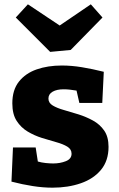

<svg xmlns="http://www.w3.org/2000/svg" viewBox="-20 -854 552 888"><path d="M204 -398Q204 -378 224 -366Q244 -354 276 -345Q308 -336 343 -325Q378 -314 410 -296.5Q442 -279 462 -250Q482 -221 482 -175Q482 -111 447.5 -69Q413 -27 354 -6.5Q295 14 223 14Q179 14 131 6.5Q83 -1 33 -14L40 -172H145L155 -107Q172 -102 191.5 -100Q211 -98 226 -98Q258 -98 284.5 -108.5Q311 -119 311 -143Q311 -164 291 -176Q271 -188 240 -196.5Q209 -205 174 -216Q139 -227 108 -245.5Q77 -264 57 -295Q37 -326 37 -376Q37 -438 67.5 -476.5Q98 -515 149.5 -533Q201 -551 266 -551Q311 -551 359.5 -543Q408 -535 460 -522L453 -378H347L334 -435Q300 -441 274 -441Q243 -441 223.5 -430Q204 -419 204 -398ZM400 -834 454 -773 307 -623 212 -614 53 -773 109 -834 256 -736Z"/></svg>

Font: Bitter ExtraBold
Style: Regular
Weight: 800
Designer: Sol Matas, and Bitter project Authors
Foundry: Sol Matas
Version: Version 2.001